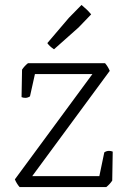

<svg xmlns="http://www.w3.org/2000/svg" viewBox="-20 -755 520 775"><path d="M409 0H59Q47 -14 40 -31L353 -456H121L101 -366Q92 -360 82 -360Q74 -360 67 -363L69 -474Q79 -489 93 -500H404Q416 -486 423 -469L110 -44H381L401 -140Q410 -146 420 -146Q428 -146 435 -143L433 -26Q423 -11 409 0ZM297 -644 198 -556Q180 -568 171 -581L258 -683L309 -735Q322 -724 330 -716.5Q338 -709 348 -697Z"/></svg>

Font: Scope One
Style: Regular
Weight: 400
Designer: Dalton Maag Ltd
Foundry: Dalton Maag Ltd
Version: Version 1.002; ttfautohint (v1.4.1) -l 11 -r 50 -G 50 -x 14 